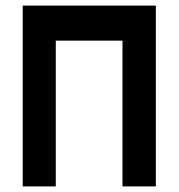

<svg xmlns="http://www.w3.org/2000/svg" viewBox="-20 -654 637 685"><path d="M61 11V-634H536V11H417V-509H179V11Z"/></svg>

Font: Pixelify Sans SemiBold
Style: Regular
Weight: 600
Designer: Stefie Justprince
Foundry: Typecalism Foundryline
Version: Version 1.000